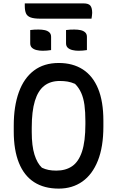

<svg xmlns="http://www.w3.org/2000/svg" viewBox="-20 -1091 690 1131"><path d="M326 -720Q409 -720 468 -682Q527 -644 558 -568.5Q589 -493 589 -380V-346Q589 -226 556.5 -144.5Q524 -63 465 -21.5Q406 20 326 20Q240 20 181 -18Q122 -56 91.5 -131.5Q61 -207 61 -317V-351Q61 -465 91 -548Q121 -631 180 -675.5Q239 -720 326 -720ZM167 -313Q167 -232 183 -180.5Q199 -129 227 -103Q246 -94 266 -90Q286 -86 312 -86Q367 -86 405 -112Q443 -138 463 -198Q483 -258 483 -360V-376Q483 -432 477.5 -472.5Q472 -513 458.5 -543.5Q445 -574 422 -597Q399 -607 378 -610.5Q357 -614 332 -614Q277 -614 240.5 -585.5Q204 -557 185.5 -496.5Q167 -436 167 -339ZM158 -914Q170 -916 183 -916.5Q196 -917 207 -917Q227 -917 243.5 -913.5Q260 -910 270.5 -900.5Q281 -891 281 -874V-796Q269 -794 256 -793Q243 -792 231 -792Q213 -792 196 -796Q179 -800 168.5 -809.5Q158 -819 158 -836ZM369 -914Q381 -916 394 -916.5Q407 -917 418 -917Q438 -917 454.5 -913.5Q471 -910 481.5 -900.5Q492 -891 492 -874V-796Q480 -794 467 -793Q454 -792 442 -792Q424 -792 407 -796Q390 -800 379.5 -809.5Q369 -819 369 -836ZM126 -1071H472Q502 -1071 512.5 -1057.5Q523 -1044 523 -1015Q523 -1007 521.5 -997.5Q520 -988 519 -981H218Q180 -981 160 -988.5Q140 -996 133 -1012.5Q126 -1029 126 -1056Q126 -1059 126 -1063.5Q126 -1068 126 -1071Z"/></svg>

Font: Recursive Casual Medium
Style: Regular
Weight: 500
Version: Version 1.047